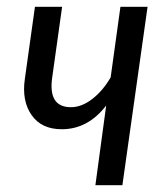

<svg xmlns="http://www.w3.org/2000/svg" viewBox="-20 -546 492 566"><path d="M415 -525.9 340.8 0H261.2L293 -234.9Q239.3 -165 162.1 -165Q102.1 -165 73 -207Q43.9 -249 53.2 -313L83 -525.9H163.1L133.8 -316.9Q121.6 -230 189 -230Q220.7 -230 252 -254.2Q283.2 -278.3 306.2 -317.9L335 -525.9Z"/></svg>

Font: Fira Sans Compressed Book
Style: Italic
Weight: 350
Width: 3
Italic angle: -8°
Designer: Carrois Corporate & Edenspiekermann AG
Foundry: Carrois Corporate GbR & Edenspiekermann AG
Version: Version 4.203;PS 004.203;hotconv 1.0.88;makeotf.lib2.5.64775